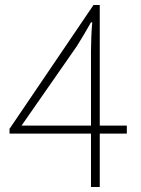

<svg xmlns="http://www.w3.org/2000/svg" viewBox="-20 -746 561 766"><path d="M343 0H378V-213H486V-245H378V-726H353L18 -232V-213H343ZM343 -245H66L286 -561C306 -593 326 -626 343 -657H348C345 -626 343 -574 343 -544Z"/></svg>

Font: Noto Sans CJK SC Thin
Style: Regular
Weight: 100
Designer: Ryoko NISHIZUKA 西塚涼子 (kana, bopomofo & ideographs); Paul D. Hunt (Latin, Greek & Cyrillic); Sandoll Communications 산돌커뮤니
Foundry: Adobe
Version: Version 2.004;hotconv 1.0.118;makeotfexe 2.5.65603